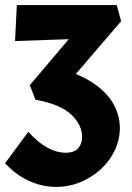

<svg xmlns="http://www.w3.org/2000/svg" viewBox="-29 -447 519 753"><path d="M191 286Q155 286 119.5 275.5Q84 265 51.5 244.5Q19 224 -9 193L82 70Q121 113 157.5 132.5Q194 152 228 152Q262 152 277.5 134.5Q293 117 293 90Q293 43 250.5 2.5Q208 -38 110 -56L88 -113L308 -373L346 -297L30 -286L37 -427H429L446 -364L231 -113L174 -185Q266 -165 325 -128.5Q384 -92 412.5 -45Q441 2 441 55Q441 101 421 143Q401 185 366 217Q331 249 286 267.5Q241 286 191 286Z"/></svg>

Font: Ysabeau Infant Black
Style: Regular
Weight: 900
Designer: Christian Thalmann (Catharsis Fonts)
Version: Version 2.001;gftools[0.9.30]; featfreeze: ss01,ss02,lnum